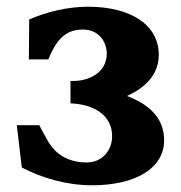

<svg xmlns="http://www.w3.org/2000/svg" viewBox="-20 -536 539 572"><path d="M469 -118C469 -185 423 -226 358 -250C416 -276 453 -316 453 -373C453 -461 371 -516 242 -516C183 -516 119 -501 67 -478L66 -359H124C128 -368 132 -379 137 -387C161 -434 191 -448 227 -448C273 -448 298 -413 298 -376C298 -319 243 -292 190 -295V-228C252 -226 314 -198 314 -130C314 -92 288 -52 238 -52C196 -52 149 -67 121 -119C112 -134 105 -148 97 -163H30L45 -37C106 -5 180 16 254 16C386 16 469 -36 469 -118Z"/></svg>

Font: LT Superior Serif ExtraBold
Style: Regular
Weight: 800
Designer: Daniel Lyons
Foundry: LyonsType
Version: Version 2.120;FEAKit 1.0